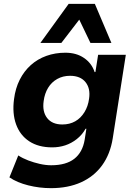

<svg xmlns="http://www.w3.org/2000/svg" viewBox="-20 -788 709 998"><path d="M245 190Q185 190 127 175.5Q69 161 29 134L75 20Q98 35 127 46Q156 57 187 64Q218 71 246 71Q323 71 366 37.5Q409 4 420 -61L429 -119H425Q407 -87 379 -65Q351 -43 319 -32.5Q287 -22 251 -22Q180 -22 132 -53.5Q84 -85 63.5 -142Q43 -199 53 -273Q60 -329 82.5 -373.5Q105 -418 140 -449.5Q175 -481 221 -497.5Q267 -514 320 -514Q377 -514 417 -486.5Q457 -459 472 -413L476 -414L490 -503H634L566 -69Q553 13 511 71Q469 129 401.5 159.5Q334 190 245 190ZM304 -141Q342 -141 371 -157.5Q400 -174 419 -205Q438 -236 443 -275Q451 -328 424.5 -361Q398 -394 344 -394Q307 -394 277.5 -377.5Q248 -361 230 -331.5Q212 -302 207 -263Q199 -208 225 -174.5Q251 -141 304 -141ZM190 -565 337 -768H473L559 -565H450L392 -686L299 -565Z"/></svg>

Font: Nunito Sans 7pt ExtraBold
Style: Italic
Weight: 800
Italic angle: -9°
Designer: Vernon Adams
Foundry: Vernon Adams
Version: Version 3.101;gftools[0.9.27]